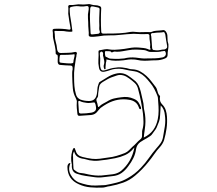

<svg xmlns="http://www.w3.org/2000/svg" viewBox="-20 -844 1040 920"><path d="M489 -559Q491 -554 489 -548.5Q487 -543 487 -538Q487 -533 486 -527.5Q485 -522 486 -516Q486 -512 483 -512Q481 -511 479 -515Q475 -526 478 -534Q481 -543 479.5 -552Q478 -561 476 -569Q475 -573 474 -576Q473 -579 474 -583Q475 -586 473 -592Q470 -597 466 -597Q461 -596 459 -591Q458 -587 458.5 -583.5Q459 -580 459 -577Q461 -564 460 -551.5Q459 -539 460 -526Q462 -513 467 -508.5Q472 -504 485 -508Q497 -512 509.5 -515.5Q522 -519 535 -520Q546 -522 556.5 -521.5Q567 -521 577 -519Q587 -518 596 -515Q605 -512 615 -512Q635 -511 651.5 -502Q668 -493 682 -480Q695 -468 705.5 -454Q716 -440 727 -426Q729 -423 730.5 -419.5Q732 -416 733 -412Q735 -406 737 -399Q739 -392 744 -387Q747 -385 747 -381Q747 -377 746 -374Q745 -356 757 -344Q769 -332 774 -317Q779 -302 780 -285Q782 -256 778 -228Q774 -200 766 -172Q760 -155 747 -140Q732 -124 719 -105Q706 -86 692 -69Q662 -31 627 -2Q601 20 570.5 31Q540 42 507 48Q497 49 487.5 52Q478 55 468 55Q440 56 412 53.5Q384 51 358 39Q303 15 303 -44Q303 -55 310 -61Q313 -64 316 -62Q319 -61 316 -58Q305 -31 319.5 -5.5Q334 20 357 30Q377 37 397.5 41.5Q418 46 439 45Q450 44 461.5 44Q473 44 484 43Q512 38 539.5 31Q567 24 591 10Q609 0 625 -12.5Q641 -25 655 -40Q676 -62 693.5 -87Q711 -112 730 -134Q741 -146 749.5 -158Q758 -170 761 -186Q766 -212 770 -239Q774 -266 770 -293Q769 -306 764.5 -317.5Q760 -329 750 -339Q749 -326 748.5 -314Q748 -302 747 -290Q747 -275 742 -261.5Q737 -248 731 -234Q727 -225 721.5 -218.5Q716 -212 711 -204Q706 -196 699 -191.5Q692 -187 684 -182Q676 -178 668 -173Q660 -168 652 -163Q635 -150 632 -130Q629 -107 619 -86.5Q609 -66 595 -48Q581 -28 562.5 -15Q544 -2 518 0Q497 2 475.5 5Q454 8 433 5Q412 2 391 -1Q370 -4 350 -11Q324 -18 324 -49Q324 -51 324.5 -53.5Q325 -56 324 -57Q317 -88 326 -120Q327 -126 331 -131Q331 -135 335 -135Q339 -135 339 -131Q341 -127 343 -121Q349 -98 375 -92Q398 -86 421 -83Q440 -81 459 -83.5Q478 -86 497 -89Q518 -91 538.5 -97Q559 -103 579 -111Q590 -116 598.5 -124.5Q607 -133 615 -141Q625 -149 633.5 -158.5Q642 -168 652 -176Q660 -182 660.5 -191Q661 -200 661 -209Q661 -212 661 -215Q661 -218 662 -221Q668 -241 667.5 -261Q667 -281 665 -300Q661 -329 655.5 -358Q650 -387 642 -416Q638 -435 625.5 -446.5Q613 -458 599 -468Q592 -473 585 -477Q578 -481 570 -483Q554 -487 540.5 -482.5Q527 -478 513 -473Q503 -469 493.5 -463.5Q484 -458 474 -452Q467 -448 461.5 -442Q456 -436 455 -427Q454 -417 452 -407Q450 -397 450 -386Q450 -379 445 -374Q440 -368 443 -359Q445 -354 446.5 -348Q448 -342 449 -336Q451 -327 456 -334Q464 -342 473.5 -347Q483 -352 492 -357Q509 -368 526 -372Q543 -376 562 -378Q593 -383 620 -371Q636 -365 643.5 -353.5Q651 -342 656 -328Q657 -322 653 -321Q651 -320 650 -321.5Q649 -323 647 -324Q645 -328 645 -330Q639 -347 626.5 -355.5Q614 -364 598 -366Q544 -375 493 -347Q486 -343 478 -338Q470 -333 462 -327Q458 -323 454.5 -319Q451 -315 447 -310Q436 -295 417 -293Q403 -292 388.5 -291Q374 -290 360 -289Q352 -289 351 -298Q349 -312 348 -326Q347 -340 348 -354Q349 -359 347 -364.5Q345 -370 343 -374Q331 -396 329 -420Q328 -435 327 -450Q326 -465 326 -479Q326 -487 326 -495.5Q326 -504 328 -511V-519Q328 -530 317 -530Q305 -530 293 -531Q281 -532 268 -533Q260 -533 257 -543Q256 -550 256.5 -556.5Q257 -563 257 -570Q257 -575 256 -578.5Q255 -582 250 -583Q246 -585 247 -588Q247 -606 243 -623.5Q239 -641 235 -659Q233 -668 233.5 -677.5Q234 -687 232 -697Q231 -706 242 -706Q259 -707 276.5 -706Q294 -705 311 -702Q319 -701 318 -709Q315 -726 312 -743.5Q309 -761 307 -778Q307 -786 307.5 -795Q308 -804 307 -812Q306 -815 308.5 -817.5Q311 -820 314 -820Q328 -819 341 -821.5Q354 -824 367 -823Q376 -822 384.5 -822.5Q393 -823 402 -824Q407 -825 410.5 -824Q414 -823 418 -822Q428 -819 437.5 -819Q447 -819 457 -815Q465 -812 465 -804Q462 -749 465 -693Q465 -683 475 -683Q501 -683 527.5 -683.5Q554 -684 580 -687Q592 -689 604.5 -691Q617 -693 629 -691Q647 -689 664.5 -690Q682 -691 699 -690Q704 -690 708.5 -692Q713 -694 717 -695Q728 -697 740 -697.5Q752 -698 763 -700Q768 -700 773 -695Q781 -685 782 -674Q783 -663 783 -652Q783 -647 784.5 -642Q786 -637 787 -632Q788 -619 785.5 -606.5Q783 -594 783 -580Q783 -569 771 -564Q750 -555 728 -555Q709 -555 691 -553.5Q673 -552 654 -554Q645 -555 636.5 -557Q628 -559 619 -559Q607 -560 595 -558.5Q583 -557 571 -555Q552 -553 533.5 -553Q515 -553 496 -558Q494 -559 489 -559ZM669 -185Q698 -199 714 -221Q730 -243 736 -273Q740 -293 740 -314Q740 -335 738 -356Q737 -363 737 -370Q737 -377 735 -383Q728 -401 719.5 -417.5Q711 -434 698 -449Q687 -463 675 -475Q663 -487 647 -495Q636 -501 624 -502.5Q612 -504 601 -506Q585 -510 568 -513Q551 -516 534 -514Q521 -513 509 -508.5Q497 -504 483 -501Q458 -495 454 -521Q450 -540 451.5 -558.5Q453 -577 452 -596Q452 -603 457 -603Q469 -605 481 -607.5Q493 -610 505 -607Q517 -605 529 -605.5Q541 -606 552 -607Q575 -609 598.5 -613.5Q622 -618 646 -616Q657 -615 667.5 -614Q678 -613 688 -609Q690 -608 693.5 -606.5Q697 -605 700 -606Q703 -608 701 -611Q699 -614 699 -617Q701 -630 698.5 -643.5Q696 -657 696 -670Q698 -681 686 -681Q670 -680 654.5 -680.5Q639 -681 623 -682H619Q603 -681 587.5 -680Q572 -679 556 -677Q531 -674 504.5 -674.5Q478 -675 452 -670Q442 -669 432.5 -668Q423 -667 413 -668Q405 -670 405 -676Q406 -687 404.5 -698Q403 -709 403 -719Q403 -738 401.5 -756.5Q400 -775 404 -793Q405 -796 405 -799Q405 -802 405 -805Q406 -816 395 -815Q380 -812 366 -813Q345 -817 322 -811Q314 -809 314 -802Q314 -794 314.5 -785.5Q315 -777 316 -769Q319 -752 321.5 -735Q324 -718 326 -701Q327 -699 327 -695.5Q327 -692 322 -692Q317 -692 311 -692Q305 -692 299 -693Q286 -696 272.5 -695.5Q259 -695 245 -696Q240 -696 241 -691Q243 -681 243 -670Q243 -659 246 -648Q249 -638 251 -627.5Q253 -617 254 -606Q257 -590 271 -590Q288 -591 305.5 -591Q323 -591 339 -595Q344 -596 347 -593Q350 -590 348 -586Q346 -581 346 -576Q346 -571 344 -566Q340 -543 337 -519Q334 -495 335 -471Q335 -452 336.5 -432Q338 -412 344 -392Q348 -375 365 -367Q376 -363 386.5 -361.5Q397 -360 407 -360Q438 -360 444 -393Q446 -404 446.5 -416Q447 -428 451 -438Q453 -443 454 -446.5Q455 -450 459 -452Q477 -463 495.5 -474.5Q514 -486 535 -491Q567 -499 593 -482Q600 -478 606 -473Q612 -468 619 -463Q631 -455 638.5 -444Q646 -433 650 -420Q655 -405 658 -389.5Q661 -374 665 -359Q668 -348 668.5 -336Q669 -324 672 -312Q679 -279 676 -243Q675 -229 672.5 -214.5Q670 -200 669 -185ZM457 -796Q459 -806 450 -808Q444 -809 438 -810.5Q432 -812 426 -813Q412 -816 412 -800V-792Q410 -766 411.5 -739Q413 -712 414 -686Q414 -679 421 -679Q428 -680 435 -680.5Q442 -681 449 -682Q454 -682 457 -686Q460 -690 458 -694Q455 -702 455.5 -708.5Q456 -715 456 -722Q455 -741 455.5 -759.5Q456 -778 457 -796ZM727 -603Q738 -602 748 -604.5Q758 -607 768 -607Q773 -608 777.5 -612Q782 -616 781 -623Q778 -637 776 -651.5Q774 -666 772 -679Q771 -681 770 -683.5Q769 -686 768 -688Q766 -692 763 -690Q752 -688 741 -688Q730 -688 719 -686Q715 -685 711 -685.5Q707 -686 704 -682Q702 -679 703.5 -675Q705 -671 705 -667Q706 -654 707 -640.5Q708 -627 709 -613Q711 -603 720 -604Q724 -604 727 -603ZM498 -599Q494 -598 490.5 -599Q487 -600 484 -598Q482 -596 483 -585Q484 -574 487 -572Q493 -570 498.5 -566.5Q504 -563 510 -563Q520 -562 530 -562Q540 -562 550 -562Q556 -563 562 -563Q568 -563 575 -564Q601 -571 631 -568Q645 -566 658 -564.5Q671 -563 684 -564Q703 -564 721.5 -564.5Q740 -565 759 -569Q768 -571 772.5 -578Q777 -585 773 -595Q771 -601 765.5 -599.5Q760 -598 755 -598Q754 -599 751 -597Q739 -595 727 -595Q715 -595 703 -595Q694 -595 686.5 -599Q679 -603 671 -604Q652 -606 632.5 -606.5Q613 -607 593 -603Q580 -601 567 -598.5Q554 -596 540 -596Q535 -597 530 -597Q525 -597 520 -594Q515 -592 513 -594Q510 -599 506 -598.5Q502 -598 498 -599ZM286 -542Q293 -541 302 -540.5Q311 -540 320 -540Q324 -541 328 -541.5Q332 -542 332 -549Q332 -555 334 -561.5Q336 -568 337 -574Q338 -582 337 -583.5Q336 -585 328 -583Q318 -582 306.5 -581.5Q295 -581 284 -581Q271 -582 268.5 -580Q266 -578 265 -564Q264 -548 266.5 -545.5Q269 -543 286 -542ZM368 -300Q380 -300 392.5 -301Q405 -302 417 -304Q444 -309 440 -331Q439 -335 438.5 -339.5Q438 -344 436 -348Q435 -354 428 -353Q420 -352 412 -351Q404 -350 396 -351Q387 -352 378.5 -354Q370 -356 362 -360Q355 -362 355 -355Q356 -344 356.5 -332Q357 -320 358 -309Q358 -300 368 -300ZM335 -119Q331 -112 330 -105.5Q329 -99 330 -93Q330 -80 330.5 -66Q331 -52 332 -38Q332 -33 336 -30Q341 -26 347 -22Q353 -18 360 -16Q371 -15 382.5 -13Q394 -11 405 -8Q420 -5 435 -3.5Q450 -2 466 -3Q480 -4 493.5 -6Q507 -8 520 -9Q543 -12 560 -25Q611 -68 624 -137Q622 -135 621 -134Q620 -133 619 -132Q602 -111 579.5 -101Q557 -91 532 -86Q513 -82 492 -79Q471 -76 451 -74Q441 -73 430.5 -73.5Q420 -74 409 -76Q400 -78 391.5 -80.5Q383 -83 374 -84Q359 -87 349 -95Q339 -103 335 -119Z"/></svg>

Font: Rock 3D
Style: Regular
Weight: 400
Version: Version 1.000